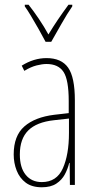

<svg xmlns="http://www.w3.org/2000/svg" viewBox="-20 -783 406 813"><path d="M177 -537Q240 -537 268.5 -496.5Q297 -456 297 -358V0H276L275 -93H273Q267 -68 254.5 -44.5Q242 -21 218.5 -5.5Q195 10 157 10Q115 10 89 -9.5Q63 -29 50.5 -61Q38 -93 38 -129Q38 -208 83 -247.5Q128 -287 210 -297L271 -304V-355Q271 -445 249 -478.5Q227 -512 177 -512Q159 -512 135 -506Q111 -500 83 -483L72 -505Q123 -537 177 -537ZM209 -274Q135 -266 99.5 -230.5Q64 -195 64 -129Q64 -73 89 -42.5Q114 -12 157 -12Q220 -12 246 -70Q272 -128 272 -220V-281ZM173 -606Q160 -631 143.5 -660Q127 -689 111.5 -715Q96 -741 85 -756V-763H101Q121 -738 144 -704Q167 -670 185 -637Q205 -670 225 -699.5Q245 -729 270 -763H286V-756Q264 -724 240.5 -682.5Q217 -641 197 -606Z"/></svg>

Font: Noto Sans ExtraCondensed Thin
Style: Regular
Weight: 100
Width: 2
Designer: Monotype Design Team
Foundry: Monotype Imaging Inc.
Version: Version 2.013; ttfautohint (v1.8.4.7-5d5b)